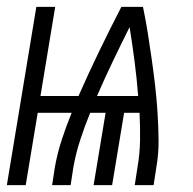

<svg xmlns="http://www.w3.org/2000/svg" viewBox="-42 -540 562 560"><path d="M-22 0 64 -520H119L76 -260H187Q216 -326 247.5 -391Q279 -456 312 -520H375Q383 -482 389 -444Q395 -406 400.5 -367.5Q406 -329 410.5 -290Q415 -251 417.5 -211.5Q420 -172 420.5 -132Q421 -92 414 -52L406 0H351L359 -52Q366 -92 366.5 -132Q367 -172 365 -211H320L285 0H231L266 -211H221Q205 -172 192 -132Q179 -92 172 -52L164 0H110L118 -52Q125 -92 138 -132Q151 -172 167 -211H68L33 0ZM361 -260Q357 -311 350.5 -361Q344 -411 336 -461Q311 -411 287 -361Q263 -311 241 -260Z"/></svg>

Font: Iosevka Term Curly Light
Style: Italic
Weight: 300
Italic angle: -9°
Designer: Belleve Invis
Foundry: Belleve Invis
Version: Version 32.3.0